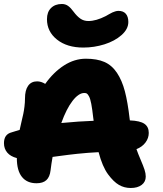

<svg xmlns="http://www.w3.org/2000/svg" viewBox="-20 -920 820 968"><path d="M399.9 -680.2Q317.9 -680.2 267.3 -720.5Q216.8 -760.7 216.8 -823.2Q216.8 -859.4 237.3 -879.6Q257.8 -899.9 292 -899.9Q310.1 -899.9 323.7 -889.9Q337.4 -879.9 351.1 -860.8Q367.7 -838.4 385 -826.2Q402.3 -814 425.8 -814Q464.4 -814 513.2 -838.9Q518.1 -841.8 529.8 -848.4Q541.5 -855 546.9 -857.4Q552.2 -859.9 560.8 -862.5Q569.3 -865.2 577.1 -865.2Q601.6 -865.2 614.3 -850.6Q627 -835.9 627 -809.1Q627 -773.4 592.8 -743.2Q558.6 -712.9 506.6 -696.5Q454.6 -680.2 399.9 -680.2ZM639.2 27.8Q606.4 27.8 579.6 12.2Q552.7 -3.4 524.9 -41Q496.1 -80.1 477.1 -152.8Q449.2 -151.4 422.6 -149.4Q396 -147.5 369.1 -144.5Q342.3 -141.6 326.2 -139.6Q310.1 -137.7 281.7 -133.8Q253.4 -129.9 245.1 -128.9Q238.8 -93.8 234.9 -61Q231 -27.8 213.9 -12Q196.8 3.9 164.1 3.9Q116.2 3.9 90.6 -28.1Q64.9 -60.1 64.9 -123Q32.7 -131.3 16.4 -150.9Q0 -170.4 0 -198.2Q0 -243.2 39.1 -252.9Q43.5 -254.4 57.1 -258.5Q70.8 -262.7 79.1 -265.1Q82 -279.3 88.1 -305.2Q94.2 -331.1 97.4 -345.7Q100.6 -360.4 103.3 -382.1Q106 -403.8 106 -423.8Q106 -465.3 121.8 -487.5Q137.7 -509.8 167 -509.8Q187.5 -509.8 208 -497.1Q250 -556.2 302.7 -590.1Q355.5 -624 413.1 -624Q468.8 -624 506.3 -607.7Q543.9 -591.3 569.6 -553Q595.2 -514.6 609.6 -459.7Q624 -404.8 633.8 -319.8Q633.8 -318.8 634.3 -316.4Q634.8 -314 634.8 -313Q686 -311 708 -295.9Q730 -280.8 730 -250Q730 -223.6 713.6 -201.7Q697.3 -179.7 668 -168Q675.8 -145.5 689.2 -114.3Q702.6 -83 708.7 -64.5Q714.8 -45.9 714.8 -29.8Q714.8 -3.4 694.3 12.2Q673.8 27.8 639.2 27.8ZM404.8 -451.2Q376.5 -451.2 345.7 -411.4Q314.9 -371.6 289.1 -299.8Q380.4 -308.6 452.1 -311Q451.7 -313.5 451.2 -318.1Q450.7 -322.8 450.2 -325.2Q445.3 -369.6 440.2 -396.2Q435.1 -422.9 428.7 -434.3Q422.4 -445.8 417.7 -448.5Q413.1 -451.2 404.8 -451.2Z"/></svg>

Font: Shantell Sans Irregular Bouncy
Style: Regular
Weight: 800
Designer: Stephen Nixon, Anya Danilova, Shantell Martin
Foundry: Arrow Type
Version: Version 1.006;[9816181b4]